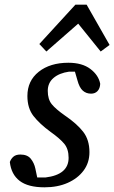

<svg xmlns="http://www.w3.org/2000/svg" viewBox="-20 -788 488 820"><path d="M170 12Q100 12 64 -15.5Q28 -43 22 -96Q27 -110 37.5 -119Q48 -128 67 -128Q97 -128 111.5 -110Q126 -92 131 -68L139 -30H174Q273 -42 273 -114Q273 -152 254 -174.5Q235 -197 197 -224Q149 -259 123 -292.5Q97 -326 97 -378Q97 -443 145.5 -481.5Q194 -520 272 -520Q331 -520 366 -493.5Q401 -467 408 -430Q407 -410 396.5 -399Q386 -388 369 -388Q348 -388 333.5 -401Q319 -414 311 -444L300 -482H275Q233 -476 208.5 -455Q184 -434 184 -400Q184 -364 201 -343Q218 -322 258 -294Q308 -260 335 -225.5Q362 -191 362 -138Q362 -93 337 -59.5Q312 -26 269 -7Q226 12 170 12ZM410 -568 314 -687 178 -568 148 -600 302 -768H350L448 -596Z"/></svg>

Font: Source Serif 4 Caption
Style: Italic
Weight: 400
Italic angle: -12°
Designer: Frank Grießhammer
Foundry: Adobe Systems Incorporated
Version: Version 4.004;hotconv 1.0.117;makeotfexe 2.5.65602